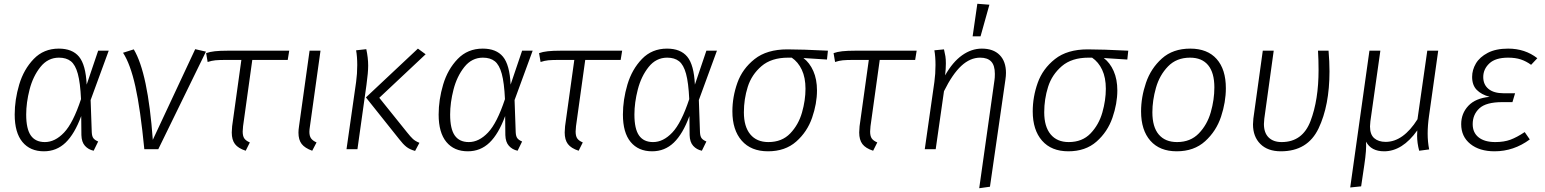

<svg xmlns="http://www.w3.org/2000/svg" viewBox="-20 -792 8199 1019"><path d="M440 -343 501 -523H557L461 -261L467 -90Q468 -68 476 -58Q484 -48 501 -41L477 8Q449 2 431 -18Q413 -38 412 -75L411 -176Q376 -81 328 -35Q280 11 213 11Q140 11 99 -38.5Q58 -88 58 -184Q58 -263 82 -343.5Q106 -424 159 -479Q212 -534 292 -534Q364 -534 399.5 -491Q435 -448 440 -343ZM119 -184Q119 -108 143.5 -73Q168 -38 218 -38Q272 -38 320 -88.5Q368 -139 410 -266Q406 -353 393 -400.5Q380 -448 356 -467Q332 -486 293 -486Q234 -486 194.5 -436.5Q155 -387 137 -317Q119 -247 119 -184Z M791 -50 1016 -531 1073 -518 820 0H746Q725 -214 698.5 -333Q672 -452 633 -512L690 -530Q765 -405 791 -50Z M1270 -122Q1268 -100 1268 -94Q1268 -70 1276.5 -57.5Q1285 -45 1306 -36L1284 8Q1244 -5 1227 -27.5Q1210 -50 1210 -89Q1210 -98 1212 -122L1261 -474H1181Q1143 -474 1123 -472Q1103 -470 1082 -463L1074 -510Q1093 -517 1120 -520Q1147 -523 1190 -523H1515L1507 -474H1319Z M1625 -122Q1622 -104 1622 -92Q1622 -70 1631 -57.5Q1640 -45 1660 -36L1637 8Q1598 -6 1581 -28Q1564 -50 1564 -88Q1564 -103 1567 -122L1623 -523H1681Z M2099 -53 1922 -275 2198 -534 2239 -504 1993 -273 2140 -90Q2159 -66 2171.5 -54.5Q2184 -43 2206 -34L2183 9Q2154 1 2136.5 -13Q2119 -27 2099 -53ZM1870 -357Q1876 -400 1876 -447Q1876 -491 1870 -525L1924 -531Q1934 -485 1934 -444Q1934 -407 1925 -342L1877 0H1819Z M2690 -343 2751 -523H2807L2711 -261L2717 -90Q2718 -68 2726 -58Q2734 -48 2751 -41L2727 8Q2699 2 2681 -18Q2663 -38 2662 -75L2661 -176Q2626 -81 2578 -35Q2530 11 2463 11Q2390 11 2349 -38.5Q2308 -88 2308 -184Q2308 -263 2332 -343.5Q2356 -424 2409 -479Q2462 -534 2542 -534Q2614 -534 2649.5 -491Q2685 -448 2690 -343ZM2369 -184Q2369 -108 2393.5 -73Q2418 -38 2468 -38Q2522 -38 2570 -88.5Q2618 -139 2660 -266Q2656 -353 2643 -400.5Q2630 -448 2606 -467Q2582 -486 2543 -486Q2484 -486 2444.5 -436.5Q2405 -387 2387 -317Q2369 -247 2369 -184Z M3037 -122Q3035 -100 3035 -94Q3035 -70 3043.5 -57.5Q3052 -45 3073 -36L3051 8Q3011 -5 2994 -27.5Q2977 -50 2977 -89Q2977 -98 2979 -122L3028 -474H2948Q2910 -474 2890 -472Q2870 -470 2849 -463L2841 -510Q2860 -517 2887 -520Q2914 -523 2957 -523H3282L3274 -474H3086Z M3668 -343 3729 -523H3785L3689 -261L3695 -90Q3696 -68 3704 -58Q3712 -48 3729 -41L3705 8Q3677 2 3659 -18Q3641 -38 3640 -75L3639 -176Q3604 -81 3556 -35Q3508 11 3441 11Q3368 11 3327 -38.5Q3286 -88 3286 -184Q3286 -263 3310 -343.5Q3334 -424 3387 -479Q3440 -534 3520 -534Q3592 -534 3627.5 -491Q3663 -448 3668 -343ZM3347 -184Q3347 -108 3371.5 -73Q3396 -38 3446 -38Q3500 -38 3548 -88.5Q3596 -139 3638 -266Q3634 -353 3621 -400.5Q3608 -448 3584 -467Q3560 -486 3521 -486Q3462 -486 3422.5 -436.5Q3383 -387 3365 -317Q3347 -247 3347 -184Z M3867 -201Q3867 -278 3893.5 -352.5Q3920 -427 3985 -478.5Q4050 -530 4159 -530Q4236 -530 4374 -523L4369 -476L4244 -484Q4277 -459 4296.5 -415Q4316 -371 4316 -312Q4316 -242 4290 -167Q4264 -92 4205.5 -40.5Q4147 11 4056 11Q3966 11 3916.5 -45.5Q3867 -102 3867 -201ZM4255 -321Q4255 -380 4235.5 -421.5Q4216 -463 4182 -486H4163Q4074 -486 4021.5 -441Q3969 -396 3948.5 -331Q3928 -266 3928 -196Q3928 -120 3962 -79Q3996 -38 4058 -38Q4130 -38 4174 -84Q4218 -130 4236.5 -195Q4255 -260 4255 -321Z M4600 -122Q4598 -100 4598 -94Q4598 -70 4606.5 -57.5Q4615 -45 4636 -36L4614 8Q4574 -5 4557 -27.5Q4540 -50 4540 -89Q4540 -98 4542 -122L4591 -474H4511Q4473 -474 4453 -472Q4433 -470 4412 -463L4404 -510Q4423 -517 4450 -520Q4477 -523 4520 -523H4845L4837 -474H4649Z M5258 -367Q5260 -379 5260 -400Q5260 -445 5240.5 -465.5Q5221 -486 5182 -486Q5129 -486 5082 -442.5Q5035 -399 4990 -308L4946 0H4888L4939 -357Q4945 -400 4945 -447Q4945 -491 4939 -525L4990 -530Q4995 -509 4997.5 -493.5Q5000 -478 5000 -455Q5000 -427 4996 -392Q5036 -463 5086 -498.5Q5136 -534 5191 -534Q5252 -534 5285.5 -500Q5319 -466 5319 -405Q5319 -389 5316 -369L5234 199L5177 207ZM5231 -767 5184 -599H5142L5167 -772Z M5461 -201Q5461 -278 5487.5 -352.5Q5514 -427 5579 -478.5Q5644 -530 5753 -530Q5830 -530 5968 -523L5963 -476L5838 -484Q5871 -459 5890.5 -415Q5910 -371 5910 -312Q5910 -242 5884 -167Q5858 -92 5799.5 -40.5Q5741 11 5650 11Q5560 11 5510.5 -45.5Q5461 -102 5461 -201ZM5849 -321Q5849 -380 5829.5 -421.5Q5810 -463 5776 -486H5757Q5668 -486 5615.5 -441Q5563 -396 5542.5 -331Q5522 -266 5522 -196Q5522 -120 5556 -79Q5590 -38 5652 -38Q5724 -38 5768 -84Q5812 -130 5830.5 -195Q5849 -260 5849 -321Z M6036 -201Q6036 -276 6062 -352.5Q6088 -429 6146.5 -481.5Q6205 -534 6297 -534Q6388 -534 6437 -479Q6486 -424 6486 -324Q6486 -250 6460.5 -173Q6435 -96 6376 -42.5Q6317 11 6225 11Q6135 11 6085.5 -45Q6036 -101 6036 -201ZM6425 -328Q6425 -406 6392 -446Q6359 -486 6296 -486Q6224 -486 6179 -439.5Q6134 -393 6115 -326Q6096 -259 6096 -196Q6096 -118 6130 -78Q6164 -38 6227 -38Q6298 -38 6342.5 -84Q6387 -130 6406 -196.5Q6425 -263 6425 -328Z M7036 -413Q7036 -232 6978 -110.5Q6920 11 6778 11Q6708 11 6669 -28Q6630 -67 6630 -132Q6630 -141 6632 -163L6682 -523H6740L6690 -162Q6688 -142 6688 -134Q6688 -87 6713 -62.5Q6738 -38 6782 -38Q6893 -38 6935.5 -150Q6978 -262 6978 -420Q6978 -475 6975 -523H7031Q7036 -465 7036 -413Z M7557 -83Q7557 -39 7565 1L7512 8Q7501 -33 7501 -72Q7501 -90 7502 -100Q7423 11 7326 11Q7257 11 7230 -40Q7233 2 7221 82L7204 197L7146 203L7248 -523H7306L7253 -148Q7251 -128 7251 -121Q7251 -78 7273.5 -58.5Q7296 -39 7334 -39Q7381 -39 7423.5 -69.5Q7466 -100 7503 -159L7555 -523H7613L7564 -175Q7557 -126 7557 -83Z M7735 -133Q7735 -190 7773 -230.5Q7811 -271 7886 -278Q7842 -290 7817.5 -315Q7793 -340 7793 -384Q7793 -421 7813 -455Q7833 -489 7876 -511.5Q7919 -534 7984 -534Q8074 -534 8139 -483L8106 -448Q8080 -467 8051.5 -476.5Q8023 -486 7984 -486Q7917 -486 7884.5 -455.5Q7852 -425 7852 -383Q7852 -343 7880 -320Q7908 -297 7961 -297H8021L8007 -250H7953Q7867 -250 7831.5 -217Q7796 -184 7796 -133Q7796 -88 7827.5 -63Q7859 -38 7916 -38Q7962 -38 7996 -50.5Q8030 -63 8072 -91L8099 -52Q8014 11 7912 11Q7832 11 7783.5 -28Q7735 -67 7735 -133Z"/></svg>

Font: Fira Sans Light
Style: Italic
Weight: 300
Italic angle: -8°
Designer: bBox Type GmbH & Carrois Corporate GbR & Edenspiekermann AG
Foundry: bBox Type GmbH & Carrois Corporate GbR & Edenspiekermann AG
Version: Version 4.301